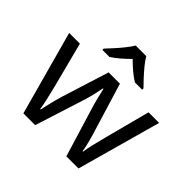

<svg xmlns="http://www.w3.org/2000/svg" viewBox="-184 -960 1153 1153"><g transform="rotate(45 393.0 -383.5)"><path d="M431 -303Q418 -344 408.5 -383.5Q399 -423 394 -445H390Q386 -423 377 -383.5Q368 -344 354 -302L258 -1H158L11 -537H102L176 -251Q187 -208 197 -164Q207 -120 211 -91H215Q219 -108 224.5 -133Q230 -158 237 -185.5Q244 -213 251 -235L346 -537H442L534 -235Q545 -201 555.5 -161Q566 -121 570 -92H574Q577 -117 587.5 -161Q598 -205 610 -251L685 -537H775L626 -1H523ZM437 -766Q449 -744 471.5 -716.5Q494 -689 518.5 -662.5Q543 -636 562 -617V-606H500Q474 -622 446 -645.5Q418 -669 391 -696Q364 -669 337 -646Q310 -623 284 -606H224V-617Q243 -637 266.5 -663Q290 -689 312 -716.5Q334 -744 347 -766Z"/></g></svg>

Font: Noto Music
Style: Regular
Weight: 400
Designer: Monotype Design Team, Benjamin Yang
Foundry: Monotype Imaging Inc.
Version: Version 2.002; ttfautohint (v1.8.4.7-5d5b)